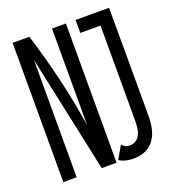

<svg xmlns="http://www.w3.org/2000/svg" viewBox="-135 -835 856 949"><g transform="rotate(-20 293.0 -361.0)"><path d="M39.1 0V-732.4H127Q206.5 -479 246.1 -225.6V-732.4H319.3V0H241.2Q181.6 -281.2 109.4 -617.2V0ZM331.1 -9.3 370.1 -76.7Q385.7 -57.6 410.2 -57.6Q452.6 -57.6 469.2 -103Q476.6 -123 476.6 -167V-664.1H370.1V-732.4H546.4L546.9 -167Q546.9 -93.8 523.4 -52.7Q488.3 9.8 404.8 9.8Q360.8 9.8 331.1 -9.3Z"/></g></svg>

Font: Consola Mono
Style: Book
Weight: 400
Monospace: yes
Designer: Wojciech Kalinowski "wmk69" (wmk69@o2.pl)
Foundry: Wojciech Kalinowski "wmk69" (wmk69@o2.pl)
Version: Version 2.1.0